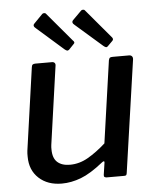

<svg xmlns="http://www.w3.org/2000/svg" viewBox="-54 -796 690 851"><g transform="rotate(-5 291.5 -370.0)"><path d="M187 10Q124 10 85 -26Q46 -62 46 -122Q46 -129 46 -135.5Q46 -142 47 -148L99 -515Q100 -524 104 -527Q108 -530 116 -530H190Q198 -530 202 -525Q206 -520 204 -511L155 -165Q154 -160 154 -154.5Q154 -149 154 -145Q154 -106 174 -88Q194 -70 230 -70Q272 -70 311 -92.5Q350 -115 390 -151L442 -516Q444 -525 447.5 -527.5Q451 -530 461 -530H533Q541 -530 545.5 -525Q550 -520 549 -511L477 -11Q476 -5 474 -2.5Q472 0 465 0H387Q382 0 378 -2.5Q374 -5 375 -12L383 -66Q384 -71 381 -72Q378 -73 372 -68Q316 -23 272.5 -6.5Q229 10 187 10ZM166 -747Q170 -750 175.5 -749.5Q181 -749 183 -745L291 -617Q295 -614 296 -609.5Q297 -605 292 -601L270 -578Q265 -574 260.5 -575.5Q256 -577 250 -582L133 -685Q117 -697 127 -707ZM339 -747Q343 -750 348.5 -749.5Q354 -749 356 -745L464 -617Q467 -614 468 -609.5Q469 -605 465 -601L442 -578Q438 -574 433.5 -575.5Q429 -577 423 -582L305 -685Q289 -697 300 -708Z"/></g></svg>

Font: Libre Franklin Medium
Style: Italic
Weight: 500
Italic angle: -8°
Designer: Pablo Impallari, Rodrigo Fuenzalida, Nhung Nguyen
Foundry: Impallari Type
Version: Version 3.000